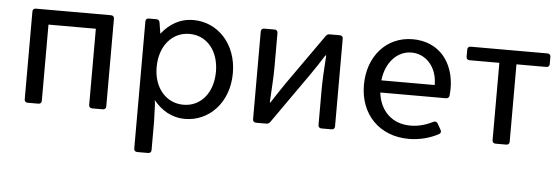

<svg xmlns="http://www.w3.org/2000/svg" viewBox="-46 -610 2740 939"><g transform="rotate(5 1324.5 -140.5)"><path d="M81.1 -446.3V-15.6C81.1 -5.9 86.9 0 96.7 0H149.4C159.2 0 165 -5.9 165 -15.6V-389.6H397.5V-15.6C397.5 -5.9 403.3 0 413.1 0H465.8C475.6 0 481.4 -5.9 481.4 -15.6V-446.3C481.4 -456.1 475.6 -461.9 465.8 -461.9H96.7C86.9 -461.9 81.1 -456.1 81.1 -446.3Z M870.1 -473.6C801.8 -473.6 751 -440.4 713.9 -392.6L705.1 -447.3C704.1 -456.1 697.3 -461.9 688.5 -461.9H651.4C641.6 -461.9 635.7 -456.1 635.7 -446.3V177.7C635.7 187.5 641.6 193.4 651.4 193.4H705.1C714.8 193.4 720.7 187.5 720.7 177.7V37.1L717.8 -43C717.8 -50.8 716.8 -54.7 715.8 -61.5L714.8 -67.4C752 -21.5 802.7 11.7 870.1 11.7C986.3 11.7 1084 -85 1084 -231.4C1084 -377.9 986.3 -473.6 870.1 -473.6ZM856.4 -56.6C770.5 -56.6 710 -127.9 710 -228.5C710 -332 770.5 -404.3 856.4 -404.3C942.4 -404.3 1001 -333 1001 -231.4C1001 -128.9 942.4 -56.6 856.4 -56.6Z M1202.1 -446.3V-15.6C1202.1 -5.9 1208 0 1217.8 0H1268.6C1276.4 0 1282.2 -2.9 1287.1 -9.8L1462.9 -259.8C1481.4 -286.1 1509.8 -329.1 1527.3 -357.4H1531.2C1527.3 -297.9 1523.4 -237.3 1523.4 -187.5V-15.6C1523.4 -5.9 1529.3 0 1539.1 0H1588.9C1598.6 0 1604.5 -5.9 1604.5 -15.6V-446.3C1604.5 -456.1 1598.6 -461.9 1588.9 -461.9H1539.1C1531.2 -461.9 1525.4 -459 1520.5 -452.1L1344.7 -203.1C1326.2 -176.8 1297.9 -132.8 1279.3 -104.5H1276.4C1279.3 -164.1 1284.2 -225.6 1284.2 -275.4V-446.3C1284.2 -456.1 1278.3 -461.9 1268.6 -461.9H1217.8C1208 -461.9 1202.1 -456.1 1202.1 -446.3Z M2151.4 -249C2151.4 -378.9 2075.2 -473.6 1946.3 -473.6C1817.4 -473.6 1727.5 -371.1 1727.5 -230.5C1727.5 -85 1825.2 13.7 1968.8 13.7C2023.4 13.7 2074.2 -1 2114.3 -22.5C2123 -27.3 2125 -35.2 2120.1 -43.9L2103.5 -73.2C2098.6 -82 2090.8 -84 2082 -80.1C2041 -59.6 2006.8 -51.8 1970.7 -51.8C1882.8 -51.8 1821.3 -108.4 1810.5 -200.2H2132.8C2141.6 -200.2 2148.4 -205.1 2149.4 -214.8C2150.4 -226.6 2151.4 -238.3 2151.4 -249ZM2072.3 -259.8H1810.5C1820.3 -348.6 1876 -408.2 1946.3 -408.2C2016.6 -408.2 2073.2 -347.7 2072.3 -259.8Z M2377.9 -395.5V-15.6C2377.9 -5.9 2383.8 0 2393.6 0H2446.3C2456.1 0 2461.9 -5.9 2461.9 -15.6V-395.5H2608.4C2618.2 -395.5 2624 -401.4 2624 -411.1V-446.3C2624 -456.1 2618.2 -461.9 2608.4 -461.9H2231.4C2221.7 -461.9 2215.8 -456.1 2215.8 -446.3V-411.1C2215.8 -401.4 2221.7 -395.5 2231.4 -395.5Z"/></g></svg>

Font: Ed Sans Neue
Style: Regular
Weight: 400
Designer: Stephen Hutchings
Version: Version 1.004;PS 001.004;hotconv 1.0.88;makeotf.lib2.5.64775